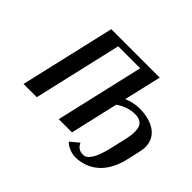

<svg xmlns="http://www.w3.org/2000/svg" viewBox="-167 -964 1334 1334"><g transform="rotate(45 500.5 -297.0)"><path d="M85 0H215L365 -650H581L431 0H561L642 -353C682 -382 733 -400 778 -400C831 -400 867 -382 867 -312C867 -290 864 -262 856 -228L831 -120C801 12 764 56 725 56C690 56 668 41 653 9L591 61C615 89 663 106 699 106C789 106 921 59 966 -142L988 -240C992 -258 994 -274 994 -289C994 -397 898 -450 775 -450C738 -450 694 -441 659 -425L723 -700H247Z"/></g></svg>

Font: Pfennig
Style: BoldItalic
Weight: 700
Italic angle: -13°
Version: Version 20100423